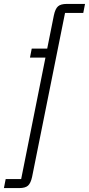

<svg xmlns="http://www.w3.org/2000/svg" viewBox="-87 -760 454 980"><path d="M77 142Q70 175 56 187.5Q42 200 11 200H-67L-58 154H21L145 -466H66L75 -512H154L188 -682Q195 -715 209 -727.5Q223 -740 254 -740H347L338 -694H245Z"/></svg>

Font: IBM Plex Sans Cond Light
Style: Italic
Weight: 300
Width: 3
Italic angle: -11°
Designer: Mike Abbink, Paul van der Laan, Pieter van Rosmalen
Foundry: Bold Monday
Version: Version 1.3